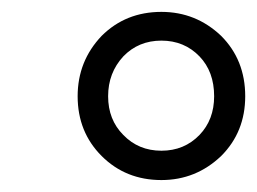

<svg xmlns="http://www.w3.org/2000/svg" viewBox="-20 -720 429 320"><path d="M109.4 -559.6Q109.4 -618.2 149.4 -660.2Q189.5 -700.2 249 -700.2Q306.6 -700.2 348.6 -660.2Q388.7 -620.1 388.7 -559.6Q388.7 -500 348.6 -460Q306.6 -419.9 249 -419.9Q189.5 -419.9 149.4 -460Q109.4 -500 109.4 -559.6ZM336.9 -559.6Q336.9 -600.6 312.5 -626Q287.1 -652.3 249 -652.3Q210.9 -652.3 185.5 -626Q160.2 -598.6 160.2 -559.6Q160.2 -520.5 185.5 -495.1Q210.9 -468.8 249 -468.8Q287.1 -468.8 312.5 -495.1Q336.9 -520.5 336.9 -559.6Z"/></svg>

Font: Dinish
Style: Italic
Weight: 400
Italic angle: -12°
Designer: Bert Driehuis
Foundry: Playbeing
Version: Version 3.002; git-62d0f29-release